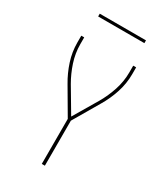

<svg xmlns="http://www.w3.org/2000/svg" viewBox="-217 -986 935 1079"><g transform="rotate(30 250.0 -447.0)"><path d="M240 0V-292L141 -461Q110 -513 91 -571.5Q72 -630 72 -691V-735H91V-691Q91 -633 109.5 -576.5Q128 -520 157 -470L250 -313L343 -470Q372 -520 390.5 -576.5Q409 -633 409 -691V-735H428V-691Q428 -630 409 -571.5Q390 -513 359 -461L260 -292V0ZM400 -876H100V-894H400Z"/></g></svg>

Font: Iosevka Term Curly Thin
Style: Regular
Weight: 100
Designer: Belleve Invis
Foundry: Belleve Invis
Version: Version 32.3.0